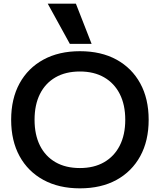

<svg xmlns="http://www.w3.org/2000/svg" viewBox="-20 -1020 873 1050"><path d="M417 10Q302 10 217.5 -36Q133 -82 87 -166Q41 -250 41 -365Q41 -480 87 -564Q133 -648 217.5 -694Q302 -740 417 -740Q533 -740 617 -694Q701 -648 747 -564Q793 -480 793 -365Q793 -250 747 -166Q701 -82 617 -36Q533 10 417 10ZM417 -101Q494 -101 549.5 -133Q605 -165 635 -224Q665 -283 665 -365Q665 -447 635 -506Q605 -565 549.5 -597Q494 -629 417 -629Q339 -629 283.5 -597Q228 -565 198.5 -506Q169 -447 169 -365Q169 -283 198.5 -224Q228 -165 283.5 -133Q339 -101 417 -101ZM362 -780 241 -1000H395L481 -780Z"/></svg>

Font: M PLUS 2 Thin SemiBold
Style: Regular
Weight: 600
Version: Version 1.001